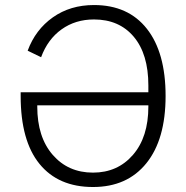

<svg xmlns="http://www.w3.org/2000/svg" viewBox="-20 -730 739 762"><path d="M349.1 12.2Q211.4 12.2 136.7 -79.6Q62 -171.4 62 -349.1V-363.8H568.8V-391.1Q568.8 -515.1 511 -584Q453.1 -652.8 353 -652.8Q279.3 -652.8 224.4 -613.5Q169.4 -574.2 143.1 -502.9L89.8 -528.8Q120.6 -612.3 189.7 -661.1Q258.8 -710 353 -710Q488.8 -710 563 -615.7Q637.2 -521.5 637.2 -349.1Q637.2 -176.8 561 -82.3Q484.9 12.2 349.1 12.2ZM349.1 -44.9Q446.8 -44.9 507.8 -115.5Q568.8 -186 568.8 -307.1V-312H127.9V-307.1Q127.9 -186 189.2 -115.5Q250.5 -44.9 349.1 -44.9Z"/></svg>

Font: Anuphan Light
Style: Regular
Weight: 300
Designer: Mike Abbink, Paul van der Laan, Pieter van Rosmalen, Mint Tantisuwanna
Foundry: Bold Monday; Cadson Demak
Version: Version 3.002;hotconv 1.0.109;makeotfexe 2.5.65596